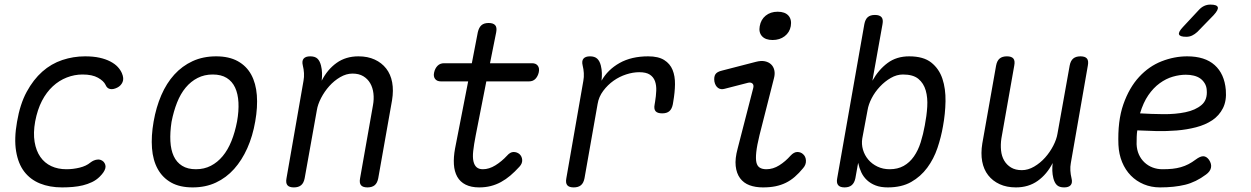

<svg xmlns="http://www.w3.org/2000/svg" viewBox="-20 -805 5440 835"><path d="M54 -275Q67 -352 96 -405.5Q125 -459 164 -493.5Q203 -528 251 -544Q299 -560 350 -560Q386 -560 413 -554Q440 -548 460 -537.5Q480 -527 492 -514Q504 -501 510 -487Q520 -464 513 -448Q506 -432 490 -424Q472 -415 458.5 -418Q445 -421 439 -436Q431 -453 406 -467Q381 -481 339 -481Q304 -481 270.5 -468Q237 -455 209.5 -429.5Q182 -404 162.5 -366.5Q143 -329 133 -277Q124 -227 130.5 -188Q137 -149 155.5 -122.5Q174 -96 203 -82.5Q232 -69 269 -69Q298 -69 326.5 -76Q355 -83 373 -98Q387 -109 403 -111Q419 -113 431 -101Q436 -95 438 -88Q440 -81 438 -73Q436 -65 430 -56Q424 -47 414 -37Q399 -22 380 -13Q361 -4 340.5 1Q320 6 297 8Q274 10 250 10Q196 10 154 -7Q112 -24 85.5 -58.5Q59 -93 50 -147.5Q41 -202 54 -275Z M818 10Q762 10 724.5 -11Q687 -32 666 -70Q645 -108 641 -160.5Q637 -213 648 -276Q659 -339 681.5 -391Q704 -443 738 -480.5Q772 -518 817.5 -539Q863 -560 920 -560Q976 -560 1014 -539Q1052 -518 1072.5 -480.5Q1093 -443 1097 -391Q1101 -339 1090 -277Q1079 -213 1055.5 -160.5Q1032 -108 998 -70Q964 -32 919 -11Q874 10 818 10ZM832 -69Q868 -69 897 -84Q926 -99 948.5 -126Q971 -153 986.5 -191.5Q1002 -230 1011 -277Q1019 -322 1017 -359.5Q1015 -397 1002.5 -424Q990 -451 966 -466Q942 -481 905 -481Q869 -481 839.5 -466Q810 -451 787.5 -424Q765 -397 750 -359Q735 -321 726 -275Q719 -229 721 -191Q723 -153 735.5 -126Q748 -99 772 -84Q796 -69 832 -69Z M1329 -560Q1350 -560 1360.5 -550Q1371 -540 1376 -520Q1380 -504 1380.5 -487.5Q1381 -471 1379 -454Q1404 -503 1444 -531.5Q1484 -560 1539 -560Q1579 -560 1609.5 -546Q1640 -532 1659.5 -507Q1679 -482 1685.5 -447Q1692 -412 1685 -369L1625 -30Q1621 -9 1609.5 0.5Q1598 10 1578 10Q1558 10 1550 0.5Q1542 -9 1546 -30L1602 -347Q1607 -374 1604 -399Q1601 -424 1590 -443Q1579 -462 1560 -473.5Q1541 -485 1513 -485Q1486 -485 1459.5 -469.5Q1433 -454 1412 -430.5Q1391 -407 1376.5 -379Q1362 -351 1358 -326L1305 -30Q1301 -9 1289.5 0.5Q1278 10 1258 10Q1238 10 1230 0.5Q1222 -9 1226 -30L1300 -454Q1303 -470 1302 -487Q1301 -504 1297 -520Q1292 -540 1300.5 -550Q1309 -560 1329 -560Z M2294 -530Q2311 -530 2319 -519Q2327 -508 2323 -490Q2319 -473 2308.5 -462Q2298 -451 2280 -451H2095L2049 -217Q2041 -176 2038 -148.5Q2035 -121 2039 -103.5Q2043 -86 2053 -77.5Q2063 -69 2080 -69Q2107 -69 2134.5 -86Q2162 -103 2185 -128Q2199 -144 2213.5 -144Q2228 -144 2239 -135Q2250 -125 2251 -109.5Q2252 -94 2239 -80Q2219 -58 2199.5 -41.5Q2180 -25 2159 -13.5Q2138 -2 2114.5 4Q2091 10 2064 10Q2029 10 2005 -2Q1981 -14 1968.5 -36.5Q1956 -59 1954 -90Q1952 -121 1959 -159L2016 -451H1898Q1880 -451 1872 -462Q1864 -473 1868 -490Q1872 -508 1883 -519Q1894 -530 1911 -530H2032L2058 -665Q2063 -686 2074 -695.5Q2085 -705 2105 -705Q2125 -705 2133.5 -695.5Q2142 -686 2138 -665L2111 -530Z M2475 10Q2455 10 2447 0.5Q2439 -9 2443 -30L2517 -454Q2520 -470 2519 -487Q2518 -504 2514 -520Q2509 -540 2517.5 -550Q2526 -560 2546 -560Q2566 -560 2577 -550Q2588 -540 2593 -520Q2597 -504 2597.5 -487.5Q2598 -471 2596 -454Q2623 -502 2674.5 -531Q2726 -560 2799 -560Q2843 -560 2868.5 -544Q2894 -528 2905 -501Q2916 -474 2915.5 -438.5Q2915 -403 2908 -363L2906 -351Q2902 -331 2891 -321.5Q2880 -312 2860 -312Q2839 -312 2831 -321.5Q2823 -331 2827 -351L2829 -363Q2833 -387 2834 -410.5Q2835 -434 2828.5 -452Q2822 -470 2806 -480.5Q2790 -491 2760 -491Q2733 -491 2703.5 -481.5Q2674 -472 2648.5 -454Q2623 -436 2603.5 -410Q2584 -384 2579 -353L2522 -30Q2518 -9 2506.5 0.5Q2495 10 2475 10Z M3132 -419Q3115 -414 3103 -422.5Q3091 -431 3087 -450Q3084 -470 3091 -481.5Q3098 -493 3120 -498L3267 -536Q3290 -542 3306.5 -538.5Q3323 -535 3333.5 -525Q3344 -515 3347.5 -499.5Q3351 -484 3346 -465L3283 -217Q3272 -172 3269 -143.5Q3266 -115 3269.5 -99Q3273 -83 3284 -76Q3295 -69 3313 -69Q3342 -69 3369 -86Q3396 -103 3418 -128Q3433 -144 3447.5 -144Q3462 -144 3472 -135Q3484 -125 3485 -107Q3486 -89 3473 -74Q3455 -52 3436.5 -36Q3418 -20 3397.5 -10Q3377 0 3353 5Q3329 10 3298 10Q3265 10 3239.5 0.5Q3214 -9 3198.5 -30Q3183 -51 3179.5 -83Q3176 -115 3188 -159L3256 -423Q3259 -436 3252 -442Q3245 -448 3233 -445ZM3340 -631Q3309 -631 3294 -647.5Q3279 -664 3284 -691Q3289 -720 3310 -737Q3331 -754 3362 -754Q3394 -754 3409 -737Q3424 -720 3419 -691Q3414 -664 3392.5 -647.5Q3371 -631 3340 -631Z M3653 10Q3633 10 3625 0Q3617 -10 3621 -30L3739 -700Q3743 -721 3754 -730.5Q3765 -740 3785 -740Q3805 -740 3813.5 -730.5Q3822 -721 3818 -700L3774 -454Q3801 -502 3840 -531Q3879 -560 3934 -560Q3996 -560 4030 -533Q4064 -506 4078.5 -462.5Q4093 -419 4092 -364.5Q4091 -310 4081 -256Q4073 -209 4057 -161.5Q4041 -114 4012.5 -75.5Q3984 -37 3942.5 -13.5Q3901 10 3841 10Q3810 10 3788 1.5Q3766 -7 3750.5 -21.5Q3735 -36 3726 -55Q3717 -74 3712 -97L3700 -30Q3696 -10 3684.5 0Q3673 10 3653 10ZM3849 -69Q3884 -69 3910 -83.5Q3936 -98 3954.5 -124.5Q3973 -151 3984 -186Q3995 -221 4002 -260Q4010 -301 4012.5 -340.5Q4015 -380 4006 -411.5Q3997 -443 3974 -462Q3951 -481 3907 -481Q3880 -481 3854 -466Q3828 -451 3806.5 -428Q3785 -405 3771 -378Q3757 -351 3753 -326L3730 -203Q3726 -178 3733 -154Q3740 -130 3756 -111Q3772 -92 3796 -80.5Q3820 -69 3849 -69Z M4608 10Q4587 10 4576.5 0Q4566 -10 4561 -30Q4557 -46 4556.5 -62.5Q4556 -79 4558 -96Q4533 -47 4493 -18.5Q4453 10 4398 10Q4358 10 4327.5 -4Q4297 -18 4277.5 -43Q4258 -68 4251.5 -103Q4245 -138 4252 -181L4312 -520Q4316 -541 4327.5 -550.5Q4339 -560 4359 -560Q4379 -560 4387 -550.5Q4395 -541 4391 -520L4335 -203Q4331 -176 4333.5 -151Q4336 -126 4347 -107Q4358 -88 4377 -76.5Q4396 -65 4424 -65Q4451 -65 4477.5 -80.5Q4504 -96 4525 -119.5Q4546 -143 4560.5 -171Q4575 -199 4579 -224L4632 -520Q4636 -541 4647.5 -550.5Q4659 -560 4679 -560Q4699 -560 4707 -550.5Q4715 -541 4711 -520L4637 -96Q4634 -80 4635 -63Q4636 -46 4640 -30Q4645 -10 4636.5 0Q4628 10 4608 10Z M5238 -110Q5250 -92 5246.5 -75.5Q5243 -59 5225 -46Q5181 -13 5134 -1.5Q5087 10 5025 10Q4987 10 4954.5 -3.5Q4922 -17 4898 -41.5Q4874 -66 4860 -100Q4846 -134 4844 -175Q4840 -279 4865.5 -351.5Q4891 -424 4934 -470.5Q4977 -517 5032 -538.5Q5087 -560 5143 -560Q5220 -560 5262.5 -522Q5305 -484 5311 -414Q5315 -367 5298.5 -334.5Q5282 -302 5252 -282Q5222 -262 5181.5 -251.5Q5141 -241 5097 -237.5Q5053 -234 5008.5 -235Q4964 -236 4926 -238Q4924 -225 4923.5 -210Q4923 -195 4923 -178Q4924 -153 4933 -133Q4942 -113 4957.5 -98.5Q4973 -84 4993 -76.5Q5013 -69 5035 -69Q5060 -69 5079 -71Q5098 -73 5115.5 -78Q5133 -83 5148.5 -91Q5164 -99 5180 -111Q5200 -126 5213.5 -125.5Q5227 -125 5238 -110ZM4938 -312Q4987 -309 5039.5 -308.5Q5092 -308 5135.5 -317Q5179 -326 5205.5 -348.5Q5232 -371 5228 -414Q5227 -430 5219 -443Q5211 -456 5199.5 -464Q5188 -472 5172 -476Q5156 -480 5137 -480Q5110 -480 5080.5 -471.5Q5051 -463 5023.5 -443Q4996 -423 4974 -391Q4952 -359 4938 -312ZM5139 -645Q5111 -645 5107.5 -655.5Q5104 -666 5125 -688L5194 -762Q5204 -773 5216.5 -779Q5229 -785 5244 -785Q5272 -785 5276 -774Q5280 -763 5258 -739L5187 -666Q5176 -656 5164.5 -650.5Q5153 -645 5139 -645Z"/></svg>

Font: Maple Mono NL Light
Style: Italic
Weight: 300
Italic angle: -10°
Monospace: yes
Designer: subframe7536
Version: Version 7.000